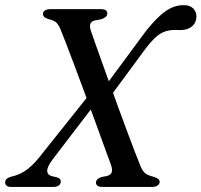

<svg xmlns="http://www.w3.org/2000/svg" viewBox="-35 -736 793 756"><path d="M316.1 -362.9 342 -330.4 173.8 -110.3Q150.4 -79.6 150.9 -63.3Q151.3 -47 169.6 -42.3L187.5 -38.2Q196 -36 200.2 -32.1Q204.3 -28.1 204.3 -21.1Q204.3 -11.7 196.5 -5.9Q188.6 0 176.4 0H8.6Q-3.2 0 -8.9 -4.9Q-14.7 -9.7 -14.7 -17.7Q-14.7 -25.9 -9.7 -30.9Q-4.7 -35.8 8.1 -40.2Q22.5 -43.1 36.1 -48.5Q49.7 -53.8 63.1 -62.6Q76.5 -71.4 90.4 -84.6Q104.4 -97.8 119 -115.8ZM321.8 -618.1Q326.7 -603.3 337.7 -572.1Q348.7 -541 363.8 -498.7Q378.9 -456.5 396.2 -408.4Q413.5 -360.3 431.4 -311.4Q449.2 -262.5 465.8 -218.2Q482.3 -173.8 495.8 -138.7Q509.3 -103.5 517.6 -83.6Q522.7 -69.6 529.7 -61.1Q536.6 -52.6 547.1 -47.6Q557.5 -42.6 572.4 -39.1Q593.7 -32.5 593.7 -19.8Q593.7 -11.5 585.8 -5.8Q577.9 0 564.8 0H369.1Q354.2 0 348.5 -4.9Q342.9 -9.7 342.9 -17.4Q343.2 -24.6 348.4 -30.1Q353.7 -35.5 365.6 -39.2L387.1 -43.3Q401.8 -47.6 405 -58.3Q408.2 -68.9 401.7 -87.6Q397 -100.7 385.7 -131.3Q374.5 -161.8 359.2 -204.2Q343.9 -246.6 326 -295.2Q308.1 -343.7 289.9 -393Q271.7 -442.4 254.8 -487Q238 -531.7 224.7 -566.2Q211.4 -600.8 203.7 -619.3Q195.3 -639.7 185.7 -648Q176.1 -656.3 156.2 -660.7Q144.3 -664.5 139.2 -669.5Q134.1 -674.5 134.1 -681.4Q134.4 -690 142.4 -695Q150.4 -700 163.3 -700H361.3Q375.3 -700 381.5 -695.5Q387.7 -691 387.4 -682.6Q387.4 -674.9 381.3 -669.4Q375.1 -663.9 363.6 -660.2L336.7 -655Q324.8 -652.2 321 -642.4Q317.2 -632.7 321.8 -618.1ZM393.8 -348.5 363.2 -375.2 539.9 -614.2Q569.9 -651.4 594.2 -673.6Q618.5 -695.8 641.1 -705.8Q663.7 -715.8 688.1 -715.8Q713.2 -715.8 725.8 -702.7Q738.4 -689.7 738.4 -671.3Q738.4 -647.8 722.3 -633.2Q706.2 -618.7 679 -617.7Q665.3 -617.5 654.3 -618Q643.2 -618.6 629.7 -615.8Q614.2 -613.2 600 -605.3Q585.8 -597.5 570.8 -582.6Q555.8 -567.7 537.3 -543.4Z"/></svg>

Font: Fraunces
Style: Italic
Weight: 900
Italic angle: -16°
Version: Version 1.000;[0bf87f6ff]